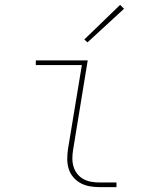

<svg xmlns="http://www.w3.org/2000/svg" viewBox="-20 -768 640 788"><path d="M389 0Q368 0 348 -3.5Q328 -7 310.5 -16.5Q293 -26 280.5 -41Q268 -56 262 -75Q256 -94 256 -114.5Q256 -135 259 -156L316 -501H127V-520H340L280 -153Q277 -135 277 -117.5Q277 -100 282 -83.5Q287 -67 297.5 -54Q308 -41 322.5 -33Q337 -25 354.5 -22Q372 -19 389 -19H458V0ZM339 -594 326 -606 473 -748 489 -732Z"/></svg>

Font: Iosevka SS04 Thin Extended
Style: Italic
Weight: 100
Width: 7
Italic angle: -9°
Monospace: yes
Designer: Belleve Invis
Foundry: Belleve Invis
Version: Version 19.0.0; ttfautohint (v1.8.4)